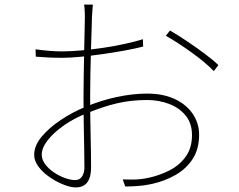

<svg xmlns="http://www.w3.org/2000/svg" viewBox="-20 -805 1040 837"><path d="M385 -785Q384 -777 383.5 -769.5Q383 -762 382.5 -753.5Q382 -745 381 -734Q381 -719 379.5 -679Q378 -639 376.5 -586Q375 -533 374 -479Q373 -425 373 -382Q373 -345 373.5 -302Q374 -259 375 -217Q376 -175 376.5 -138Q377 -101 377 -76Q377 -45 369 -25.5Q361 -6 346.5 3Q332 12 310 12Q288 12 257.5 0Q227 -12 197.5 -32Q168 -52 148.5 -77.5Q129 -103 129 -130Q129 -170 161.5 -209Q194 -248 245 -282Q296 -316 350 -338Q418 -367 488.5 -382Q559 -397 621 -397Q691 -397 741.5 -373.5Q792 -350 820 -309Q848 -268 848 -217Q848 -156 820.5 -113Q793 -70 746.5 -43Q700 -16 642 -3Q610 4 579 6Q548 8 526 8L515 -23Q538 -22 567.5 -22.5Q597 -23 628 -30Q675 -40 718.5 -62Q762 -84 789.5 -122Q817 -160 817 -216Q817 -267 789.5 -301Q762 -335 717 -352Q672 -369 621 -369Q551 -369 489.5 -354.5Q428 -340 358 -311Q306 -291 261 -260Q216 -229 189 -195Q162 -161 162 -131Q162 -109 177 -89Q192 -69 215 -53.5Q238 -38 263 -29Q288 -20 307 -20Q328 -20 338 -36Q348 -52 348 -75Q348 -107 347 -159.5Q346 -212 345 -270.5Q344 -329 344 -379Q344 -423 345 -477.5Q346 -532 347 -585.5Q348 -639 349 -679Q350 -719 350 -732Q350 -742 349.5 -751Q349 -760 348.5 -769Q348 -778 346 -785ZM721 -672Q754 -653 795 -625.5Q836 -598 873.5 -570Q911 -542 932 -521L912 -495Q893 -515 867.5 -536Q842 -557 813.5 -577.5Q785 -598 756.5 -616.5Q728 -635 703 -649ZM135 -590Q173 -585 198.5 -583Q224 -581 252 -581Q287 -581 332.5 -585Q378 -589 426.5 -596Q475 -603 521 -613Q567 -623 603 -634L604 -602Q569 -593 522.5 -584.5Q476 -576 426.5 -569Q377 -562 331.5 -557.5Q286 -553 252 -553Q217 -553 189 -554.5Q161 -556 136 -558Z"/></svg>

Font: Shanggu Sans SC VF
Style: Regular
Weight: 250
Designer: GuiWonder
Version: Version 1.021